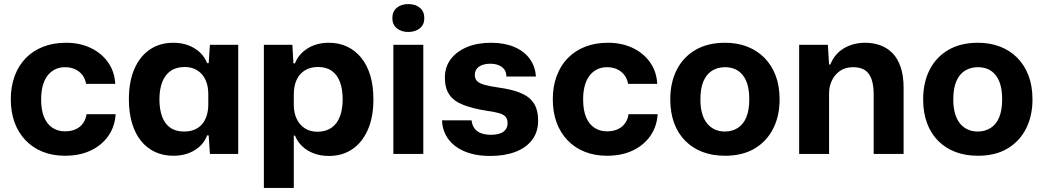

<svg xmlns="http://www.w3.org/2000/svg" viewBox="-20 -756 5124 943"><path d="M299 9Q239 9 190 -10.5Q141 -30 105.5 -67Q70 -104 51.5 -155Q33 -206 33 -268Q33 -331 52 -382.5Q71 -434 106.5 -470.5Q142 -507 192 -526.5Q242 -546 304 -546Q372 -546 425.5 -520.5Q479 -495 511 -449.5Q543 -404 546 -344H403Q398 -371 383.5 -389Q369 -407 347.5 -416.5Q326 -426 300 -426Q271 -426 249 -414.5Q227 -403 212 -382.5Q197 -362 189.5 -333Q182 -304 182 -268Q182 -215 196.5 -180.5Q211 -146 237.5 -128.5Q264 -111 299 -111Q330 -111 352.5 -121.5Q375 -132 388.5 -151.5Q402 -171 405 -195H548Q544 -133 511 -87Q478 -41 424 -16Q370 9 299 9Z M831 9Q782 9 742 -9.5Q702 -28 673 -63.5Q644 -99 628.5 -151Q613 -203 613 -268Q613 -356 640.5 -418.5Q668 -481 717 -513.5Q766 -546 831 -546Q872 -546 905 -533.5Q938 -521 962 -498.5Q986 -476 997 -446H1005L1011 -536H1150V0H1011L1005 -91H997Q981 -46 936.5 -18.5Q892 9 831 9ZM884 -110Q924 -110 950.5 -127Q977 -144 990 -174Q1003 -204 1003 -242V-295Q1003 -334 989.5 -363.5Q976 -393 949.5 -410Q923 -427 888 -427Q846 -427 818.5 -408Q791 -389 777 -353.5Q763 -318 763 -268Q763 -220 776 -184Q789 -148 816 -129Q843 -110 884 -110Z M1276 167V-536H1416L1421 -445H1429Q1446 -490 1490.5 -518Q1535 -546 1595 -546Q1645 -546 1685 -527Q1725 -508 1754 -472.5Q1783 -437 1798.5 -385.5Q1814 -334 1814 -268Q1814 -181 1786.5 -118.5Q1759 -56 1710 -23Q1661 10 1595 10Q1555 10 1521.5 -2.5Q1488 -15 1464 -38Q1440 -61 1429 -90H1423V167ZM1539 -109Q1580 -109 1608 -128.5Q1636 -148 1649.5 -184Q1663 -220 1663 -268Q1663 -317 1650 -352.5Q1637 -388 1610 -407.5Q1583 -427 1542 -427Q1503 -427 1476 -409.5Q1449 -392 1436 -362Q1423 -332 1423 -294V-241Q1423 -202 1437 -172.5Q1451 -143 1477 -126Q1503 -109 1539 -109Z M1912 0V-536H2059V0ZM1985 -599Q1951 -599 1929 -617Q1907 -635 1907 -667Q1907 -700 1929 -718Q1951 -736 1985 -736Q2020 -736 2042 -718Q2064 -700 2064 -667Q2064 -635 2042 -617Q2020 -599 1985 -599Z M2387 10Q2333 10 2290 -2.5Q2247 -15 2216.5 -38Q2186 -61 2169 -93.5Q2152 -126 2151 -165H2296Q2299 -140 2311 -124.5Q2323 -109 2343.5 -101.5Q2364 -94 2391 -94Q2432 -94 2452.5 -109Q2473 -124 2473 -150Q2473 -171 2463 -182.5Q2453 -194 2430.5 -200.5Q2408 -207 2370 -212Q2301 -223 2255 -241Q2209 -259 2187 -291Q2165 -323 2165 -375Q2165 -427 2193.5 -465Q2222 -503 2273 -524.5Q2324 -546 2392 -546Q2457 -546 2505.5 -525.5Q2554 -505 2581.5 -467.5Q2609 -430 2612 -380H2467Q2467 -402 2456.5 -415.5Q2446 -429 2428.5 -436Q2411 -443 2388 -443Q2353 -443 2332.5 -428.5Q2312 -414 2312 -388Q2312 -369 2323.5 -357.5Q2335 -346 2361 -339Q2387 -332 2429 -326Q2495 -317 2538 -299Q2581 -281 2602 -248.5Q2623 -216 2623 -163Q2623 -108 2593.5 -69Q2564 -30 2511 -10Q2458 10 2387 10Z M2961 9Q2901 9 2852 -10.5Q2803 -30 2767.5 -67Q2732 -104 2713.5 -155Q2695 -206 2695 -268Q2695 -331 2714 -382.5Q2733 -434 2768.5 -470.5Q2804 -507 2854 -526.5Q2904 -546 2966 -546Q3034 -546 3087.5 -520.5Q3141 -495 3173 -449.5Q3205 -404 3208 -344H3065Q3060 -371 3045.5 -389Q3031 -407 3009.5 -416.5Q2988 -426 2962 -426Q2933 -426 2911 -414.5Q2889 -403 2874 -382.5Q2859 -362 2851.5 -333Q2844 -304 2844 -268Q2844 -215 2858.5 -180.5Q2873 -146 2899.5 -128.5Q2926 -111 2961 -111Q2992 -111 3014.5 -121.5Q3037 -132 3050.5 -151.5Q3064 -171 3067 -195H3210Q3206 -133 3173 -87Q3140 -41 3086 -16Q3032 9 2961 9Z M3541 9Q3480 9 3431 -9.5Q3382 -28 3346 -64Q3310 -100 3291 -151.5Q3272 -203 3272 -268Q3272 -351 3304 -413.5Q3336 -476 3396 -511Q3456 -546 3541 -546Q3601 -546 3650 -527Q3699 -508 3734.5 -472Q3770 -436 3789.5 -385Q3809 -334 3809 -268Q3809 -186 3777 -123.5Q3745 -61 3685.5 -26Q3626 9 3541 9ZM3540 -110Q3576 -110 3603.5 -127.5Q3631 -145 3645.5 -180Q3660 -215 3660 -268Q3660 -308 3652 -337.5Q3644 -367 3628 -387Q3612 -407 3590 -416.5Q3568 -426 3541 -426Q3505 -426 3477.5 -409Q3450 -392 3435 -357Q3420 -322 3420 -268Q3420 -228 3428.5 -198.5Q3437 -169 3453 -149.5Q3469 -130 3491 -120Q3513 -110 3540 -110Z M3905 0V-536H4046L4052 -439H4058Q4080 -493 4126 -519.5Q4172 -546 4229 -546Q4269 -546 4303.5 -533.5Q4338 -521 4363.5 -495Q4389 -469 4403.5 -426.5Q4418 -384 4418 -324V0H4271V-292Q4271 -337 4260.5 -367Q4250 -397 4228 -411.5Q4206 -426 4170 -426Q4132 -426 4106 -408Q4080 -390 4066 -361Q4052 -332 4052 -298V0Z M4783 9Q4722 9 4673 -9.5Q4624 -28 4588 -64Q4552 -100 4533 -151.5Q4514 -203 4514 -268Q4514 -351 4546 -413.5Q4578 -476 4638 -511Q4698 -546 4783 -546Q4843 -546 4892 -527Q4941 -508 4976.5 -472Q5012 -436 5031.5 -385Q5051 -334 5051 -268Q5051 -186 5019 -123.5Q4987 -61 4927.5 -26Q4868 9 4783 9ZM4782 -110Q4818 -110 4845.5 -127.5Q4873 -145 4887.5 -180Q4902 -215 4902 -268Q4902 -308 4894 -337.5Q4886 -367 4870 -387Q4854 -407 4832 -416.5Q4810 -426 4783 -426Q4747 -426 4719.5 -409Q4692 -392 4677 -357Q4662 -322 4662 -268Q4662 -228 4670.5 -198.5Q4679 -169 4695 -149.5Q4711 -130 4733 -120Q4755 -110 4782 -110Z"/></svg>

Font: Mona Sans ExtraLight
Style: Bold
Weight: 700
Version: Version 2.000